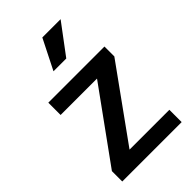

<svg xmlns="http://www.w3.org/2000/svg" viewBox="-212 -765 839 839"><g transform="rotate(-45 207.0 -346.0)"><path d="M386 -411 145 -76H391V0H24V-64L264 -396H39V-472H386ZM231 -553H152L222 -692H335Z"/></g></svg>

Font: Ek Mukta Medium
Style: Regular
Weight: 500
Designer: Girish Dalvi and Yashodeep Gholap
Foundry: Ek Type
Version: Version 2.538;PS 1.002;hotconv 16.6.51;makeotf.lib2.5.65220;